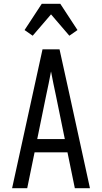

<svg xmlns="http://www.w3.org/2000/svg" viewBox="-20 -996 540 1016"><path d="M44 0 205 -735H295L349 -490L456 0H376L337 -190H163L124 0ZM323 -260 276 -490Q269 -522 262.5 -554Q256 -586 250 -618Q244 -586 237.5 -554Q231 -522 224 -490L177 -260ZM153 -807 110 -837 201 -976H299L390 -837L347 -807L250 -920Z"/></svg>

Font: Iosevka NFM
Style: Regular
Weight: 400
Monospace: yes
Designer: Belleve Invis
Foundry: Belleve Invis
Version: Version 29.0.4; ttfautohint (v1.8.4);Nerd Fonts 3.3.0